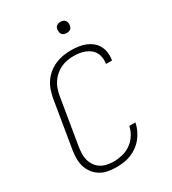

<svg xmlns="http://www.w3.org/2000/svg" viewBox="-220 -1039 1040 1162"><g transform="rotate(-30 300.0 -458.0)"><path d="M245 8Q215 8 186.5 2.5Q158 -3 134.5 -17.5Q111 -32 94 -54.5Q77 -77 69 -104Q61 -131 61.5 -161Q62 -191 67 -220L121 -546Q126 -573 135 -599.5Q144 -626 160.5 -650Q177 -674 200 -692.5Q223 -711 249.5 -722.5Q276 -734 304 -738.5Q332 -743 359 -743Q385 -743 410.5 -739.5Q436 -736 458.5 -727Q481 -718 500 -703Q519 -688 530.5 -667Q542 -646 545.5 -621Q549 -596 545 -570L544 -565H502L503 -569Q506 -589 503 -609Q500 -629 490.5 -645.5Q481 -662 466 -673.5Q451 -685 433 -692Q415 -699 395 -702Q375 -705 355 -705Q333 -705 310.5 -701Q288 -697 266.5 -687Q245 -677 226.5 -661Q208 -645 195 -625.5Q182 -606 174.5 -584Q167 -562 163 -540L109 -214Q105 -190 104.5 -166.5Q104 -143 110 -121.5Q116 -100 129 -81.5Q142 -63 160.5 -51.5Q179 -40 202 -35Q225 -30 249 -30Q279 -30 310 -37.5Q341 -45 368 -64Q395 -83 413 -111.5Q431 -140 437 -170H479Q475 -145 463.5 -120Q452 -95 435 -73.5Q418 -52 395.5 -35.5Q373 -19 348 -9Q323 1 296.5 4.5Q270 8 245 8ZM391 -846Q381 -846 372.5 -849Q364 -852 358.5 -859Q353 -866 352 -875.5Q351 -885 352 -895Q353 -901 356 -907Q359 -913 365 -917Q371 -921 377.5 -922.5Q384 -924 390 -924Q400 -924 408.5 -921Q417 -918 422.5 -911Q428 -904 429.5 -894.5Q431 -885 429 -875Q428 -869 425 -863Q422 -857 416.5 -853Q411 -849 404 -847.5Q397 -846 391 -846Z"/></g></svg>

Font: Iosevka XLt Ex Obl
Style: Regular
Weight: 200
Width: 7
Italic angle: -9°
Monospace: yes
Designer: Belleve Invis
Foundry: Belleve Invis
Version: Version 32.5.0; ttfautohint (v1.8.4)